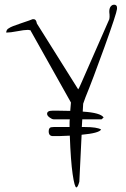

<svg xmlns="http://www.w3.org/2000/svg" viewBox="-20 -775 542 826"><path d="M182.6 -285.2Q182.6 -298.8 205.1 -298.8H233.4Q263.7 -298.8 282.2 -297.9L285.2 -334L110.4 -645.5H106.4L100.6 -646.5Q84 -646.5 54.2 -640.6Q24.4 -634.8 6.8 -634.8Q6.8 -648.4 19.5 -654.3Q26.4 -660.2 70.3 -674.8Q114.3 -689.5 120.1 -692.4H125Q134.8 -692.4 137.7 -677.7Q138.7 -674.8 138.7 -673.8L316.4 -390.6Q319.3 -393.6 328.1 -414.1Q370.1 -510.7 450.2 -692.4Q452.1 -701.2 451.2 -712.9Q446.3 -745.1 464.8 -753.9H466.8L469.7 -754.9Q483.4 -754.9 483.4 -742.2V-736.3Q481.4 -716.8 429.7 -573.2Q377.9 -429.7 347.7 -356.4L337.9 -329.1L335.9 -294.9Q413.1 -290 425.8 -269.5L417 -261.7H334L332 -228.5H345.7Q397.5 -228.5 415 -217.8Q406.2 -202.1 331.1 -195.3L321.3 6.8Q314.5 31.2 308.6 31.2Q300.8 31.2 292.5 -25.9Q284.2 -83 280.3 -191.4Q247.1 -189.5 233.4 -189.5H208Q189.5 -189.5 189.5 -210Q189.5 -224.6 199.2 -227.5L210.9 -228.5Q223.6 -228.5 242.2 -228.5H279.3V-245.1Q279.3 -256.8 280.3 -261.7H210.9Q204.1 -261.7 193.4 -269.5Q182.6 -277.3 182.6 -285.2Z"/></svg>

Font: Dawning of a New Day
Style: Regular
Weight: 400
Designer: Kimberly Geswein
Foundry: Kimberly Geswein
Version: Version 1.002 2010